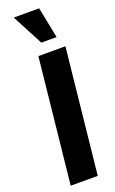

<svg xmlns="http://www.w3.org/2000/svg" viewBox="-202 -1126 701 1170"><g transform="rotate(-20 149.0 -541.0)"><path d="M167 -880.4 61.5 -1081.5H226.1L266.1 -880.4ZM37.1 0 122.1 -809.6H297.4L212.4 0Z"/></g></svg>

Font: Oswald
Style: Bold
Weight: 700
Designer: Vernon Adams
Foundry: Vernon Adams
Version: 3.0; ttfautohint (v0.94.23-7a4d-dirty) -l 8 -r 50 -G 200 -x 